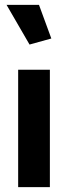

<svg xmlns="http://www.w3.org/2000/svg" viewBox="-20 -773 280 793"><path d="M186 0V-485H55V0ZM102 -589 192 -614 141 -753H7Z"/></svg>

Font: Catamaran Thin
Style: Bold
Weight: 700
Version: Version 2.000